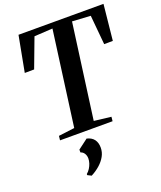

<svg xmlns="http://www.w3.org/2000/svg" viewBox="-181 -856 1056 1258"><g transform="rotate(-20 347.0 -227.0)"><path d="M121 0 124.5 -30 236 -44 325 -705.5 197 -698 120.5 -494.5 55 -494 102 -743H694.5L669 -494L608.5 -493.5L589.5 -698L461.5 -705.5L372 -44L490.5 -30L487.5 0ZM210.5 275V267.5Q224 256.5 234 240.8Q244 225 249.5 207.8Q255 190.5 255 173.5Q254.5 154 245.2 139.5Q236 125 219.5 120V100.5L288.5 48.5Q322.5 56.5 339 78.8Q355.5 101 355.5 135.5Q355.5 167.5 340 195.5Q324.5 223.5 298 247Q271.5 270.5 237 288.5Z"/></g></svg>

Font: Merriweather 96pt SemiBold
Style: Italic
Weight: 600
Italic angle: -7.8°
Version: Version 2.101